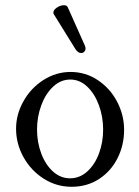

<svg xmlns="http://www.w3.org/2000/svg" viewBox="-20 -698 526 729"><path d="M41 -209Q41 -263.7 69.1 -313.7Q97.2 -363.8 145 -394.3Q192.9 -424.8 248 -424.8Q304.7 -424.8 351.3 -393.8Q397.9 -362.8 424.6 -312Q451.2 -261.2 451.2 -205.1Q451.2 -147 426.3 -97.4Q401.4 -47.9 356 -18.3Q310.5 11.2 252 11.2Q193.8 11.2 145.3 -20Q96.7 -51.3 68.8 -102.1Q41 -152.8 41 -209ZM371.6 -206.1Q371.6 -254.4 355.7 -298.1Q339.8 -341.8 311.3 -368.9Q282.7 -396 247.1 -396Q210.4 -396 181.6 -368.9Q152.8 -341.8 136.7 -298.1Q120.6 -254.4 120.6 -206.1Q120.6 -157.7 136.7 -115Q152.8 -72.3 181.4 -46.6Q210 -21 246.1 -21Q282.7 -21 311.5 -47.1Q340.3 -73.2 356 -115.7Q371.6 -158.2 371.6 -206.1ZM184.6 -643.6Q182.6 -646 182.6 -649.9Q182.6 -660.2 196 -669.2Q209.5 -678.2 222.7 -678.2Q233.9 -678.2 237.3 -670.4L301.8 -525.9Q304.7 -519.5 304.7 -514.2Q304.7 -506.3 299.8 -501.5Q294.9 -496.6 288.1 -496.6Q276.4 -496.6 266.6 -511.2Z"/></svg>

Font: JuniusX
Style: Regular
Weight: 400
Designer: Peter S. Baker
Foundry: Briery Creek Software
Version: Version 1.004